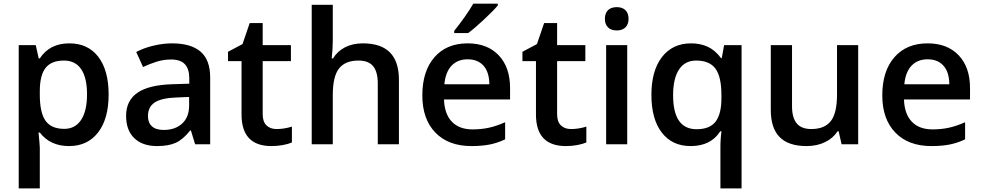

<svg xmlns="http://www.w3.org/2000/svg" viewBox="-20 -786 5353 1046"><path d="M356 9.8Q253.4 9.8 196.8 -64H189.9Q196.8 4.4 196.8 19V240.2H82V-540H174.8Q178.7 -524.9 190.9 -467.8H196.8Q250.5 -549.8 357.9 -549.8Q459 -549.8 515.4 -476.6Q571.8 -403.3 571.8 -271Q571.8 -138.7 514.4 -64.5Q457 9.8 356 9.8ZM328.1 -456.1Q259.8 -456.1 228.3 -416Q196.8 -376 196.8 -288.1V-271Q196.8 -172.4 228 -128.2Q259.3 -84 330.1 -84Q389.6 -84 421.9 -132.8Q454.1 -181.6 454.1 -272Q454.1 -362.8 422.1 -409.4Q390.1 -456.1 328.1 -456.1Z M1043 0 1020 -75.2H1016.1Q977.1 -25.9 937.5 -8.1Q897.9 9.8 835.9 9.8Q756.3 9.8 711.7 -33.2Q667 -76.2 667 -154.8Q667 -238.3 729 -280.8Q791 -323.2 918 -327.1L1011.2 -330.1V-358.9Q1011.2 -410.6 987.1 -436.3Q962.9 -461.9 912.1 -461.9Q870.6 -461.9 832.5 -449.7Q794.4 -437.5 759.3 -420.9L722.2 -502.9Q766.1 -525.9 818.4 -537.8Q870.6 -549.8 917 -549.8Q1020 -549.8 1072.5 -504.9Q1125 -460 1125 -363.8V0ZM872.1 -78.1Q934.6 -78.1 972.4 -113Q1010.3 -147.9 1010.3 -210.9V-257.8L940.9 -254.9Q859.9 -252 823 -227.8Q786.1 -203.6 786.1 -153.8Q786.1 -117.7 807.6 -97.9Q829.1 -78.1 872.1 -78.1Z M1486.3 -83Q1528.3 -83 1570.3 -96.2V-9.8Q1551.3 -1.5 1521.2 4.2Q1491.2 9.8 1459 9.8Q1295.9 9.8 1295.9 -162.1V-453.1H1222.2V-503.9L1301.3 -545.9L1340.3 -660.2H1411.1V-540H1564.9V-453.1H1411.1V-164.1Q1411.1 -122.6 1431.9 -102.8Q1452.6 -83 1486.3 -83Z M2153.3 0H2038.1V-332Q2038.1 -394.5 2012.9 -425.3Q1987.8 -456.1 1933.1 -456.1Q1860.8 -456.1 1826.9 -412.8Q1793 -369.6 1793 -268.1V0H1678.2V-759.8H1793V-566.9Q1793 -520.5 1787.1 -467.8H1794.4Q1817.9 -506.8 1859.6 -528.3Q1901.4 -549.8 1957 -549.8Q2153.3 -549.8 2153.3 -352.1Z M2548.8 9.8Q2422.9 9.8 2351.8 -63.7Q2280.8 -137.2 2280.8 -266.1Q2280.8 -398.4 2346.7 -474.1Q2412.6 -549.8 2527.8 -549.8Q2634.8 -549.8 2696.8 -484.9Q2758.8 -419.9 2758.8 -306.2V-244.1H2398.9Q2401.4 -165.5 2441.4 -123.3Q2481.4 -81.1 2554.2 -81.1Q2602.1 -81.1 2643.3 -90.1Q2684.6 -99.1 2731.9 -120.1V-26.9Q2689.9 -6.8 2647 1.5Q2604 9.8 2548.8 9.8ZM2527.8 -462.9Q2473.1 -462.9 2440.2 -428.2Q2407.2 -393.6 2400.9 -327.1H2646Q2645 -394 2613.8 -428.5Q2582.5 -462.9 2527.8 -462.9ZM2454.6 -606V-618.2Q2482.4 -652.3 2512 -694.3Q2541.5 -736.3 2558.6 -766.1H2691.9V-755.9Q2666.5 -726.1 2616 -679Q2565.4 -631.8 2530.8 -606Z M3090.3 -83Q3132.3 -83 3174.3 -96.2V-9.8Q3155.3 -1.5 3125.2 4.2Q3095.2 9.8 3063 9.8Q2899.9 9.8 2899.9 -162.1V-453.1H2826.2V-503.9L2905.3 -545.9L2944.3 -660.2H3015.1V-540H3168.9V-453.1H3015.1V-164.1Q3015.1 -122.6 3035.9 -102.8Q3056.6 -83 3090.3 -83Z M3397 0H3282.2V-540H3397ZM3275.4 -683.1Q3275.4 -713.9 3292.2 -730.5Q3309.1 -747.1 3340.3 -747.1Q3370.6 -747.1 3387.5 -730.5Q3404.3 -713.9 3404.3 -683.1Q3404.3 -653.8 3387.5 -637Q3370.6 -620.1 3340.3 -620.1Q3309.1 -620.1 3292.2 -637Q3275.4 -653.8 3275.4 -683.1Z M3774.9 -82Q3847.2 -82 3878.7 -123.8Q3910.2 -165.5 3910.2 -250V-268.1Q3910.2 -368.2 3877.7 -412.1Q3845.2 -456.1 3772.9 -456.1Q3711.4 -456.1 3679.2 -407.2Q3647 -358.4 3647 -267.1Q3647 -82 3774.9 -82ZM3742.2 9.8Q3642.1 9.8 3585.4 -63.7Q3528.8 -137.2 3528.8 -269Q3528.8 -400.9 3586.4 -475.3Q3644 -549.8 3745.1 -549.8Q3795.9 -549.8 3836.2 -531Q3876.5 -512.2 3908.2 -469.2H3912.1L3924.8 -540H4020V240.2H3904.8V11.2Q3904.8 -10.3 3906.7 -34.2Q3908.7 -58.1 3910.2 -70.8H3903.8Q3853 9.8 3742.2 9.8Z M4564.9 0 4548.8 -70.8H4543Q4519 -33.2 4474.9 -11.7Q4430.7 9.8 4374 9.8Q4275.9 9.8 4227.5 -39.1Q4179.2 -87.9 4179.2 -187V-540H4294.9V-207Q4294.9 -145 4320.3 -114Q4345.7 -83 4399.9 -83Q4472.2 -83 4506.1 -126.2Q4540 -169.4 4540 -271V-540H4655.3V0Z M5054.7 9.8Q4928.7 9.8 4857.7 -63.7Q4786.6 -137.2 4786.6 -266.1Q4786.6 -398.4 4852.5 -474.1Q4918.5 -549.8 5033.7 -549.8Q5140.6 -549.8 5202.6 -484.9Q5264.6 -419.9 5264.6 -306.2V-244.1H4904.8Q4907.2 -165.5 4947.3 -123.3Q4987.3 -81.1 5060.1 -81.1Q5107.9 -81.1 5149.2 -90.1Q5190.4 -99.1 5237.8 -120.1V-26.9Q5195.8 -6.8 5152.8 1.5Q5109.9 9.8 5054.7 9.8ZM5033.7 -462.9Q4979 -462.9 4946 -428.2Q4913.1 -393.6 4906.7 -327.1H5151.9Q5150.9 -394 5119.6 -428.5Q5088.4 -462.9 5033.7 -462.9Z"/></svg>

Font: TypoPRO Open Sans
Style: Regular
Weight: 600
Foundry: Ascender Corporation
Version: Version 1.10